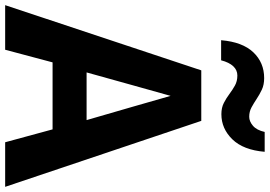

<svg xmlns="http://www.w3.org/2000/svg" viewBox="-171 -876 1047 745"><g transform="rotate(90 352.5 -503.5)"><path d="M0 0 253 -761H449L705 0H532L482 -184H222L173 0ZM261 -316H446L395 -492L352 -642L310 -492ZM136 -838Q143 -921 183 -963Q223 -1005 283 -1005Q309 -1005 328 -996Q347 -987 363.5 -976Q380 -965 396.5 -956Q413 -947 433 -947Q451 -947 468 -961.5Q485 -976 492 -1007H569Q562 -924 520.5 -881.5Q479 -839 423 -839Q398 -839 379.5 -848.5Q361 -858 345 -870Q329 -882 312 -891.5Q295 -901 273 -901Q252 -901 237 -885Q222 -869 214 -838Z"/></g></svg>

Font: Menbere
Style: Regular
Weight: 400
Designer: Aleme Tadesse
Foundry: Sorkin Type Co
Version: Version 1.000